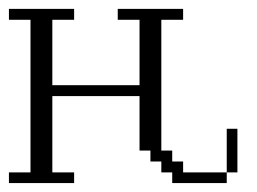

<svg xmlns="http://www.w3.org/2000/svg" viewBox="-20 -410 576 430"><path d="M487.8 -23.9V-121.6H511.7V-23.9ZM0 0V-23.9H48.3V-365.7H0V-390.1H146V-365.7H97.2V-219.2H292.5V-365.7H243.7V-390.1H390.1V-365.7H341.3V-72.8H365.7V-48.3H390.1V-23.9H487.8V0H365.7V-23.9H341.3V-48.3H316.9V-72.8H292.5V-194.8H97.2V-23.9H146V0Z"/></svg>

Font: FS Mondwest Regular
Style: Regular
Weight: 400
Designer: NZWStudios2024
Foundry: https://fontstruct.com
Version: Version 1.0